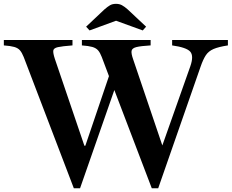

<svg xmlns="http://www.w3.org/2000/svg" viewBox="-34 -970 1207 1000"><path d="M350.5 10.5 89.5 -673Q80.5 -695.5 70 -707.8Q59.5 -720 40.2 -725.5Q21 -731 -14 -733.5V-761.5H343.5V-733.5Q290.5 -729.5 267.8 -724.5Q245 -719.5 243.5 -706.2Q242 -693 251.5 -664L405.5 -211H410.5L533.5 -573.5L496 -673Q487.5 -695.5 476.8 -707.8Q466 -720 446.8 -725.5Q427.5 -731 392.5 -733.5V-761.5H750.5V-733.5Q699.5 -730.5 676.5 -724.8Q653.5 -719 651.2 -704.8Q649 -690.5 659.5 -661L811.5 -212.5L957.5 -625.5Q976 -679 956.8 -701Q937.5 -723 862.5 -733.5V-761.5H1153V-733.5Q1104.5 -726 1078.2 -714.8Q1052 -703.5 1038 -682.2Q1024 -661 1011 -623.5L790 10.5H756.5L561.5 -501L383 10.5ZM432.5 -811.5 414.5 -831 510 -921Q526 -935 538.8 -942.5Q551.5 -950 570.5 -950Q587.5 -950 600.8 -943Q614 -936 631 -921L727 -831L709.5 -811.5L570.5 -862Z"/></svg>

Font: Libre Caslon Text Medium
Style: Regular
Weight: 500
Designer: Pablo Impallari, Rodrigo Fuenzalida, Katja Schimmel
Foundry: Pablo Impallari, Rodrigo Fuenzalida
Version: Version 2.000